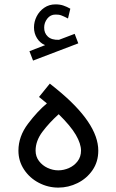

<svg xmlns="http://www.w3.org/2000/svg" viewBox="-20 -848 529 874"><path d="M348.8 -162.2Q348.8 -134.7 333.4 -114.2Q318 -93.8 294.1 -83.2Q270.2 -72.6 245.4 -72.6Q220.6 -72.6 196.7 -83.6Q172.8 -94.7 157.4 -115.1Q142 -135.6 142 -162.2Q142 -206.8 173.5 -248.6Q205 -290.4 247.2 -328.1Q301.9 -274.4 325.4 -233.9Q348.8 -193.5 348.8 -162.2ZM63.9 -162.2Q63.9 -114.9 89.4 -76.3Q114.9 -37.7 156.7 -15.9Q198.5 6 245.4 6Q291.4 6 333.2 -14.7Q375 -35.4 401.2 -73.5Q427.4 -111.7 427.4 -162.2Q427.4 -288.1 237.6 -442.6L206.8 -467.4L157.6 -406.7L193.5 -377.3Q151.2 -342.4 107.5 -284.7Q63.9 -227 63.9 -162.2ZM130.5 -572.2 336.4 -650.7 319.9 -693.9 248.6 -666.8Q215.1 -665.4 197.8 -681.5Q180.6 -697.6 181.1 -722.9Q181.1 -744.9 195.3 -763.3Q209.6 -781.7 232.5 -781.7Q247.7 -782.2 259.4 -777.8Q271.1 -773.4 285.8 -765.6Q288.1 -764.7 289.5 -763.8L300.1 -808.4Q284 -817.6 268.4 -822.8Q252.8 -828.1 232.5 -828.1Q203.6 -828.1 181.3 -812.7Q159 -797.3 146.8 -773.2Q134.7 -749.1 134.7 -722.9Q134.7 -696.2 148.4 -674.2Q162.2 -652.1 185.2 -642.5L114 -614.9Z"/></svg>

Font: Arad
Style: Regular
Weight: 400
Designer: Mohammad Darvishi
Version: Version 1.010;September 21, 2024;FontCreator 15.0.0.2992 64-